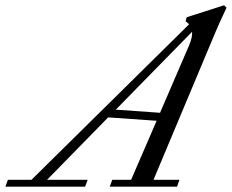

<svg xmlns="http://www.w3.org/2000/svg" viewBox="-88 -696 865 716"><path d="M-67.9 0 -58.6 -25.4H29.3L617.2 -605.5Q612.3 -610.8 604 -616.7L608.4 -631.8L747.6 -676.3L756.8 -667.5Q726.6 -603 715.3 -575.7L484.4 -25.4H581.1L572.3 0H321.3L330.6 -25.4H400.9L496.1 -245.6L315.4 -258.3L87.4 -25.4H238.8L229.5 0ZM617.2 -526.9Q629.9 -556.6 628.4 -577.6L343.8 -287.1L508.8 -275.4Z"/></svg>

Font: Elstob
Style: Italic
Weight: 400
Italic angle: -20°
Designer: Peter S. Baker
Version: Version 1.015